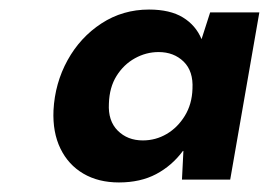

<svg xmlns="http://www.w3.org/2000/svg" viewBox="-20 -731 563 402"><path d="M229 -349Q186 -349 154.5 -367.5Q123 -386 106.5 -420Q90 -454 92 -500Q95 -557 121.5 -605Q148 -653 192.5 -682Q237 -711 292 -711Q336 -711 363 -694.5Q390 -678 402 -649L420 -705H523L462 -355H361L364 -415H363Q340 -384 307 -366.5Q274 -349 229 -349ZM279 -437Q306 -437 329 -450.5Q352 -464 367 -488.5Q382 -513 383 -545Q385 -582 364.5 -602Q344 -622 312 -622Q286 -622 262.5 -609Q239 -596 224 -572Q209 -548 208 -514Q206 -478 226.5 -457.5Q247 -437 279 -437Z"/></svg>

Font: DM Sans 28pt Black
Style: Italic
Weight: 900
Italic angle: -10°
Version: Version 4.004;gftools[0.9.30]